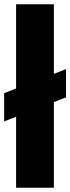

<svg xmlns="http://www.w3.org/2000/svg" viewBox="-21 -883 331 903"><path d="M232.4 0H54.7V-334L-1.5 -312V-444.8L54.7 -466.8V-862.8H232.4V-535.6L289.6 -558.1V-425.3L232.4 -402.8Z"/></svg>

Font: Anton
Style: Regular
Weight: 400
Designer: Vernon Adams, Tural Alisoy
Foundry: Vernon Adams
Version: Version 2.300